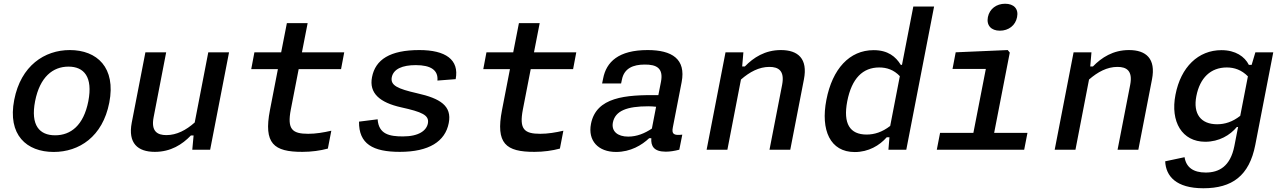

<svg xmlns="http://www.w3.org/2000/svg" viewBox="-20 -800 6860 1026"><path d="M564 -251.5C600.5 -439 498.5 -532.5 353 -532.5C218 -532.5 91.5 -449 56 -266.5C19.5 -79 122 12 267 12C402.5 12 528.5 -69 564 -251.5ZM452 -259C426.5 -129.5 358 -77 274.5 -77C191.5 -77 142.5 -129.5 167.5 -259C193 -389 262.5 -444 346 -444C429 -444 477 -389 452 -259Z M757 -520.5 684 -144.5C663 -34.5 716 11.5 807.5 11.5C892.5 11.5 954 -28 1000 -76H1014.5L1007.5 0H1103L1204 -520.5H1093L1020.5 -145.5C974.5 -104.5 924 -78 869 -78C821 -78 786 -98 801 -174L868 -520.5Z M1596.5 11.5C1644 11.5 1691.5 5 1732 -6L1750.5 -101.5C1709.5 -92 1667.5 -85 1627 -85C1540.5 -85 1514 -110 1534 -214.5L1576 -430.5H1802.5L1819.5 -520.5H1593.5L1624 -676.5H1513L1482.5 -520.5H1339.5L1322.5 -430.5H1465L1422.5 -211.5C1388 -33 1442.5 12 1596.5 11.5Z M2221 -532.5C2064 -532.5 1986 -481.5 1968 -388C1951 -302 2009.5 -252 2123.5 -226.5C2234 -202 2275 -185 2266.5 -140.5C2259 -103 2219.5 -71 2133 -71C2061.5 -71 2003.5 -82.5 1998 -162.5L1898.5 -150C1897 -31 1972.5 11.5 2116.5 11.5C2272.5 11.5 2359 -44 2378 -142.5C2396 -234 2332.5 -274 2209.5 -301.5C2104.5 -325.5 2065.5 -343.5 2073.5 -387C2082.5 -431.5 2130 -452 2202 -452C2283 -452 2322.5 -424.5 2317.5 -369.5L2415 -377C2435 -481.5 2360.5 -532.5 2221 -532.5Z M2836.5 11.5C2884 11.5 2931.5 5 2972 -6L2990.5 -101.5C2949.5 -92 2907.5 -85 2867 -85C2780.5 -85 2754 -110 2774 -214.5L2816 -430.5H3042.5L3059.5 -520.5H2833.5L2864 -676.5H2753L2722.5 -520.5H2579.5L2562.5 -430.5H2705L2662.5 -211.5C2628 -33 2682.5 12 2836.5 11.5Z M3441 -532.5C3285.5 -532.5 3220 -469.5 3203 -380.5L3197.5 -354H3299L3303.5 -375C3315.5 -435.5 3364 -455 3425 -455C3487 -455.5 3526.5 -437 3512 -362.5L3498 -291.5C3322 -294 3166 -281.5 3138 -138C3120.5 -48 3177 12 3272 12C3349.5 12 3410 -24.5 3449 -61.5H3460.5C3457.5 -20.5 3473 10.5 3537.5 10.5C3559 10.5 3583 7 3610 0L3626 -80.5C3579.5 -75 3568.5 -84 3575.5 -119.5L3622.5 -361C3646.5 -485 3570.5 -532.5 3441 -532.5ZM3255 -145C3267.5 -208.5 3331 -232 3444.5 -232C3458.5 -232 3472.5 -231 3486 -229.5L3463.5 -113C3425.5 -87.5 3383.5 -70 3337 -70C3280 -70 3246.5 -98.5 3255 -145Z M4203 0 4276 -376C4297.5 -486.5 4244.5 -532.5 4153 -532.5C4068 -532.5 4006.5 -492.5 3960.5 -445H3946L3952.5 -520.5H3857L3756 0H3867L3939.5 -375C3986 -415.5 4036 -442.5 4091.5 -442.5C4139.5 -442.5 4174 -422.5 4159.5 -347L4092 0Z M4396 -266.5C4364.5 -104.5 4416 12.5 4547.5 12.5C4621 12.5 4680 -22.5 4718.5 -66.5H4733L4727.5 0H4823L4971.5 -765H4860.5L4800 -453.5H4793.5C4766.5 -497.5 4725 -532 4648.5 -532C4519 -532 4428 -431.5 4396 -266.5ZM4507.5 -259C4531.5 -381.5 4590.5 -439.5 4678.5 -439.5C4718.5 -439.5 4756.5 -427 4788.5 -393L4737 -127C4693.5 -93.5 4652 -81 4611 -81C4521.5 -81 4484.5 -139 4507.5 -259Z M4986 0H5453L5470.5 -90H5292.5L5376 -519L5365 -532.5L5087 -520.5L5070 -431.5H5248L5181.5 -90H5003.5ZM5323 -636C5369.5 -636 5406.5 -664 5415 -708.5C5424 -753 5397.5 -780 5351 -780C5305 -780 5268 -753 5259 -708.5C5250.5 -664 5277 -636 5323 -636Z M6063 0 6136 -376C6157.5 -486.5 6104.5 -532.5 6013 -532.5C5928 -532.5 5866.5 -492.5 5820.5 -445H5806L5812.5 -520.5H5717L5616 0H5727L5799.5 -375C5846 -415.5 5896 -442.5 5951.5 -442.5C5999.5 -442.5 6034 -422.5 6019.5 -347L5952 0Z M6261.5 -294C6233 -149 6297 -42.5 6420.5 -42.5C6494.5 -42.5 6553 -77.5 6589.5 -121.5H6596L6576 -19C6554.5 89.5 6494 122 6423 122C6357 122 6318.5 94.5 6310 40L6206.5 62C6210 141.5 6265 206 6410.5 206C6564 206 6656 139.5 6688 -26L6784 -520.5H6688.5L6668.5 -453.5H6653.5C6631.5 -497.5 6582.5 -532 6507 -532C6383.5 -532 6290 -442 6261.5 -294ZM6373 -286.5C6392 -384 6449.5 -439.5 6535.5 -439.5C6576 -439.5 6614.5 -426.5 6648.5 -392L6607.5 -181C6566 -148.5 6525 -136 6484 -136C6397 -136 6354.5 -191.5 6373 -286.5Z"/></svg>

Font: Monaspace Neon Medium
Style: Italic
Weight: 500
Italic angle: -11°
Designer: Riley Cran & the Lettermatic Team
Foundry: Lettermatic
Version: Version 1.200 (Monaspace Neon)